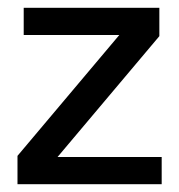

<svg xmlns="http://www.w3.org/2000/svg" viewBox="-20 -474 461 494"><path d="M396 0V-70H128L390 -381V-454H41V-384H287L25 -73V0H396Z"/></svg>

Font: Tajawal Medium
Style: Regular
Weight: 500
Designer: Boutros Fonts
Foundry: Created by Boutros International 2017
Version: Version 1.700